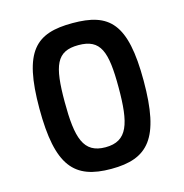

<svg xmlns="http://www.w3.org/2000/svg" viewBox="-107 -811 885 925"><g transform="rotate(-15 335.5 -348.5)"><path d="M335.9 15.1C519.5 15.1 595.7 -67.9 595.7 -355C595.7 -643.1 518.6 -711.9 335.9 -711.9C152.8 -711.9 75.7 -643.1 75.7 -355C75.7 -67.9 151.9 15.1 335.9 15.1ZM335.9 -92.8C225.6 -92.8 201.7 -174.8 201.7 -355C201.7 -536.1 225.6 -602.1 335.9 -602.1C446.8 -602.1 470.7 -535.2 470.7 -355C470.7 -175.8 446.8 -92.8 335.9 -92.8Z"/></g></svg>

Font: Doppio One
Style: Regular
Weight: 400
Designer: Szymon Celej
Foundry: Sorkin Type Co
Version: Version 1.002